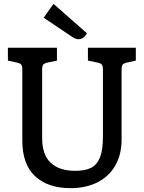

<svg xmlns="http://www.w3.org/2000/svg" viewBox="-20 -968 748 998"><path d="M96 -237V-605Q96 -625 90.5 -632Q85 -639 67 -643L21 -653V-720H276V-653L228 -643Q210 -639 204.5 -632Q199 -625 199 -605V-251Q199 -163 244 -121.5Q289 -80 371 -80Q422 -80 453 -95.5Q484 -111 499.5 -149.5Q515 -188 515 -257V-605Q515 -625 509.5 -632Q504 -639 486 -643L437 -653V-720H686V-653L641 -643Q623 -639 617.5 -632Q612 -625 612 -605V-242Q612 -164 579 -107Q546 -50 486 -20Q426 10 347 10Q229 10 162.5 -52Q96 -114 96 -237ZM351 -779 207 -876 258 -948 432 -795Q414 -764 389 -764Q372 -764 351 -779Z"/></svg>

Font: Enriqueta Medium
Style: Regular
Weight: 500
Designer: Viviana Monsalve, Gustavo Ibarra
Foundry: 72Puntos
Version: Version 2.000